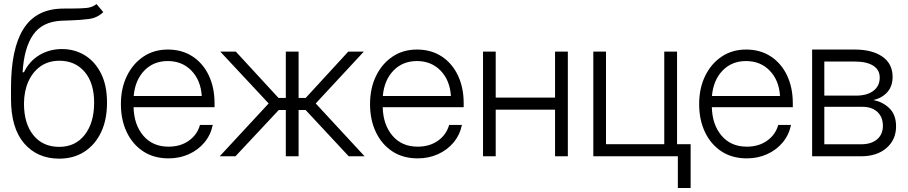

<svg xmlns="http://www.w3.org/2000/svg" viewBox="-20 -770 4472 946"><path d="M455.6 -750 488.8 -710.4Q460 -682.1 418.2 -676.5Q376.5 -670.9 324.2 -669.4Q314.5 -668.9 304.2 -668.7Q293.9 -668.5 283.7 -668Q188.5 -663.6 143.6 -599.1Q98.6 -534.7 91.3 -414.1H98.1Q125.5 -470.2 175.3 -499.3Q225.1 -528.3 285.2 -528.3Q347.7 -528.3 397.9 -497.6Q448.2 -466.8 477.8 -408Q507.3 -349.1 507.3 -264.2Q507.3 -179.7 477.8 -117.9Q448.2 -56.2 395.3 -22.2Q342.3 11.7 272 11.7Q164.1 11.7 99.1 -63.5Q34.2 -138.7 34.2 -282.7V-339.8Q34.7 -530.3 95 -626.7Q155.3 -723.1 280.8 -727.5Q295.9 -728 309.6 -728Q323.2 -728 335.9 -728Q375.5 -728 405.3 -730.7Q435.1 -733.4 455.6 -750ZM272 -46.4Q351.1 -46.4 397.5 -105.7Q443.8 -165 443.8 -264.2Q443.8 -361.3 397 -416Q350.1 -470.7 272.9 -470.7Q218.8 -470.7 179.9 -443.4Q141.1 -416 119.9 -368.7Q98.6 -321.3 98.1 -260.3Q98.1 -161.1 144.5 -103.8Q190.9 -46.4 272 -46.4Z M810.5 10.3Q737.8 10.3 685.3 -24.4Q632.8 -59.1 604.2 -119.4Q575.7 -179.7 575.7 -257.3Q575.7 -335 605.2 -395.8Q634.8 -456.5 686.8 -491.2Q738.8 -525.9 806.6 -525.9Q877 -525.9 928.7 -491.9Q980.5 -458 1008.8 -398.2Q1037.1 -338.4 1037.1 -261.2V-241.7H638.2Q640.1 -155.8 686 -101.6Q731.9 -47.4 810.5 -47.4Q869.1 -47.4 910.4 -76.7Q951.7 -106 965.3 -154.3H1028.3Q1018.1 -105 987.1 -67.9Q956.1 -30.8 910.4 -10.3Q864.7 10.3 810.5 10.3ZM638.7 -296.9H974.1Q969.2 -374.5 923.3 -421.9Q877.4 -469.2 806.6 -469.2Q736.3 -469.2 690.9 -422.1Q645.5 -375 638.7 -296.9Z M1062.5 0 1303.7 -260.3 1065.4 -515.6H1142.1L1352.1 -287.6H1388.2V-515.6H1451.2V-287.6H1486.3L1695.8 -515.6H1772.5L1535.6 -260.3L1776.4 0H1698.2L1485.8 -228H1451.2V0H1388.2V-228H1353.5L1140.1 0Z M2038.1 10.3Q1965.3 10.3 1912.8 -24.4Q1860.4 -59.1 1831.8 -119.4Q1803.2 -179.7 1803.2 -257.3Q1803.2 -335 1832.8 -395.8Q1862.3 -456.5 1914.3 -491.2Q1966.3 -525.9 2034.2 -525.9Q2104.5 -525.9 2156.2 -491.9Q2208 -458 2236.3 -398.2Q2264.6 -338.4 2264.6 -261.2V-241.7H1865.7Q1867.7 -155.8 1913.6 -101.6Q1959.5 -47.4 2038.1 -47.4Q2096.7 -47.4 2137.9 -76.7Q2179.2 -106 2192.9 -154.3H2255.9Q2245.6 -105 2214.6 -67.9Q2183.6 -30.8 2137.9 -10.3Q2092.3 10.3 2038.1 10.3ZM1866.2 -296.9H2201.7Q2196.8 -374.5 2150.9 -421.9Q2105 -469.2 2034.2 -469.2Q1963.9 -469.2 1918.5 -422.1Q1873 -375 1866.2 -296.9Z M2422.4 -515.6V-289.1H2714.8V-515.6H2777.8V0H2714.8V-229.5H2422.4V0H2359.9V-515.6Z M2903.3 0V-515.6H2965.8V-59.6H3252.9V-515.6H3315.9V0ZM3319.8 156.2V0H3278.3V-59.6H3382.8V156.2Z M3659.7 10.3Q3586.9 10.3 3534.4 -24.4Q3481.9 -59.1 3453.4 -119.4Q3424.8 -179.7 3424.8 -257.3Q3424.8 -335 3454.3 -395.8Q3483.9 -456.5 3535.9 -491.2Q3587.9 -525.9 3655.8 -525.9Q3726.1 -525.9 3777.8 -491.9Q3829.6 -458 3857.9 -398.2Q3886.2 -338.4 3886.2 -261.2V-241.7H3487.3Q3489.3 -155.8 3535.2 -101.6Q3581.1 -47.4 3659.7 -47.4Q3718.3 -47.4 3759.5 -76.7Q3800.8 -106 3814.5 -154.3H3877.4Q3867.2 -105 3836.2 -67.9Q3805.2 -30.8 3759.5 -10.3Q3713.9 10.3 3659.7 10.3ZM3487.8 -296.9H3823.2Q3818.4 -374.5 3772.5 -421.9Q3726.6 -469.2 3655.8 -469.2Q3585.4 -469.2 3540 -422.1Q3494.6 -375 3487.8 -296.9Z M3981.4 0V-525.9H4190.9Q4277.8 -525.9 4327.9 -490.7Q4377.9 -455.6 4377.9 -391.6Q4377.9 -345.2 4352.1 -316.2Q4326.2 -287.1 4283.2 -276.9Q4329.1 -268.6 4362.1 -236.6Q4395 -204.6 4395 -147.5Q4395 -82 4348.1 -41Q4301.3 0 4222.2 0ZM4041.5 -59.1H4222.2Q4272.9 -59.1 4301.5 -83.5Q4330.1 -107.9 4330.1 -149.9Q4330.1 -193.4 4303 -218.5Q4275.9 -243.7 4229.5 -243.7H4041.5ZM4041.5 -298.8H4197.3Q4252 -298.8 4283.2 -322.5Q4314.5 -346.2 4314.5 -387.7Q4314.5 -425.8 4282.5 -446.3Q4250.5 -466.8 4190.9 -466.8H4041.5Z"/></svg>

Font: Inter Display Light
Style: Regular
Weight: 300
Designer: Rasmus Andersson
Foundry: rsms
Version: Version 4.000;git-a52131595